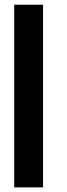

<svg xmlns="http://www.w3.org/2000/svg" viewBox="-20 -812 290 832"><path d="M166.5 -791.5V0H41.5V-791.5Z"/></svg>

Font: Gputeks
Style: Bold
Weight: 600
Width: 8
Version: Version 0.9